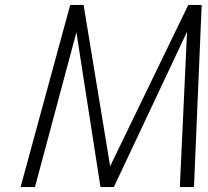

<svg xmlns="http://www.w3.org/2000/svg" viewBox="-20 -754 837 774"><path d="M263 -734H317L424 -84L739 -734H793L762 0H705L734 -626L439 0H385L288 -624L121 0H63Z"/></svg>

Font: Exo Light
Style: Italic
Weight: 300
Italic angle: -9°
Designer: Natanael Gama
Foundry: Natanael Gama
Version: Version 1.500; ttfautohint (v1.6)